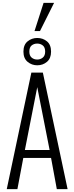

<svg xmlns="http://www.w3.org/2000/svg" viewBox="-20 -1315 517 1335"><path d="M27 0 198 -810H278L450 0H375L335 -217H142L101 0ZM153 -272H325L239 -709ZM239 -861Q201 -861 172 -885Q143 -909 143 -956Q143 -1004 172 -1027.5Q201 -1051 239 -1051Q278 -1051 306.5 -1027.5Q335 -1004 335 -956Q335 -909 306.5 -885Q278 -861 239 -861ZM239 -901Q261 -901 277.5 -914.5Q294 -928 294 -956Q294 -986 277.5 -999Q261 -1012 239 -1012Q216 -1012 200 -999Q184 -986 184 -956Q184 -928 200 -914.5Q216 -901 239 -901ZM220 -1099 283 -1295H356L258 -1099Z"/></svg>

Font: Oswald Light
Style: Regular
Weight: 300
Designer: Vernon Adams
Foundry: Vernon Adams
Version: Version 4.103;gftools[0.9.33.dev8+g029e19f]